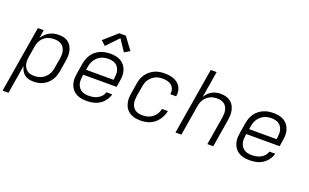

<svg xmlns="http://www.w3.org/2000/svg" viewBox="-102 -1277 3203 1992"><g transform="rotate(20 1500.0 -281.5)"><path d="M1 205 123 -530H188L173 -439Q187 -462 207.5 -482Q228 -502 252.5 -515Q277 -528 303.5 -533Q330 -538 356 -538Q385 -538 412 -531Q439 -524 460 -507Q481 -490 494 -466Q507 -442 512.5 -415Q518 -388 516.5 -359.5Q515 -331 510 -302L492 -192Q488 -166 479.5 -140Q471 -114 456 -90Q441 -66 419.5 -46.5Q398 -27 373 -14.5Q348 -2 321.5 3Q295 8 268 8Q240 8 214 1.5Q188 -5 168 -21.5Q148 -38 136 -61Q124 -84 118 -109L66 205ZM253 -50Q274 -50 294.5 -53.5Q315 -57 334.5 -66.5Q354 -76 371 -90.5Q388 -105 399.5 -123Q411 -141 418 -161Q425 -181 428 -202L447 -312Q450 -333 450.5 -354.5Q451 -376 446 -395.5Q441 -415 430 -432Q419 -449 402.5 -460Q386 -471 365.5 -475.5Q345 -480 323 -480Q323 -480 323 -480Q323 -480 323 -480Q303 -480 283.5 -476.5Q264 -473 245.5 -464.5Q227 -456 211 -442Q195 -428 183.5 -410.5Q172 -393 165.5 -374Q159 -355 156 -335L138 -225Q134 -204 133 -182.5Q132 -161 136 -141Q140 -121 150 -103Q160 -85 175.5 -72.5Q191 -60 211.5 -55Q232 -50 253 -50Z M855 8Q832 8 809 5Q786 2 765 -5.5Q744 -13 726 -25.5Q708 -38 695 -55Q682 -72 673.5 -92.5Q665 -113 661.5 -135.5Q658 -158 659.5 -181.5Q661 -205 665 -228L683 -338Q688 -366 697.5 -393Q707 -420 723.5 -444Q740 -468 763.5 -487Q787 -506 814 -517.5Q841 -529 869 -533.5Q897 -538 924 -538Q955 -538 984.5 -532Q1014 -526 1039 -511.5Q1064 -497 1081.5 -473.5Q1099 -450 1107.5 -422Q1116 -394 1116 -363.5Q1116 -333 1110 -302L1099 -236H731L728 -218Q725 -197 724.5 -175.5Q724 -154 729.5 -134Q735 -114 746.5 -97.5Q758 -81 775 -70Q792 -59 812.5 -54.5Q833 -50 855 -50Q879 -50 904 -54Q929 -58 952.5 -70Q976 -82 994 -102Q1012 -122 1018 -147H1083Q1074 -111 1051 -79.5Q1028 -48 995.5 -27.5Q963 -7 927 0.5Q891 8 855 8ZM741 -294H1044L1047 -312Q1050 -333 1050.5 -354.5Q1051 -376 1046 -395.5Q1041 -415 1030 -432Q1019 -449 1002 -460Q985 -471 964.5 -475.5Q944 -480 923 -480Q902 -480 881.5 -476.5Q861 -473 841.5 -464Q822 -455 805 -440Q788 -425 776 -407Q764 -389 757 -369Q750 -349 747 -328ZM839 -593 789 -639 935 -768H1007L1107 -634L1048 -598L964 -724Z M1450 8Q1427 8 1404.5 5Q1382 2 1361.5 -6Q1341 -14 1323.5 -26.5Q1306 -39 1293 -56Q1280 -73 1272.5 -93.5Q1265 -114 1261.5 -136.5Q1258 -159 1259.5 -182Q1261 -205 1265 -228L1283 -338Q1287 -365 1296.5 -392Q1306 -419 1322.5 -443Q1339 -467 1362 -486Q1385 -505 1411.5 -517Q1438 -529 1465.5 -533.5Q1493 -538 1520 -538Q1547 -538 1573 -534.5Q1599 -531 1622.5 -522Q1646 -513 1666 -497.5Q1686 -482 1698 -460.5Q1710 -439 1714.5 -413Q1719 -387 1714 -360Q1714 -359 1713.5 -357.5Q1713 -356 1713 -355H1649Q1649 -356 1649 -357Q1649 -358 1649 -359Q1654 -385 1645.5 -410.5Q1637 -436 1618 -452Q1599 -468 1573 -474Q1547 -480 1520 -480Q1500 -480 1479.5 -476.5Q1459 -473 1439.5 -463.5Q1420 -454 1403.5 -439.5Q1387 -425 1375 -407Q1363 -389 1356.5 -369Q1350 -349 1347 -328L1328 -218Q1325 -197 1324.5 -176Q1324 -155 1329 -135Q1334 -115 1344.5 -98Q1355 -81 1371.5 -70Q1388 -59 1408.5 -54.5Q1429 -50 1450 -50Q1469 -50 1488 -53Q1507 -56 1525 -63.5Q1543 -71 1559.5 -83Q1576 -95 1588.5 -111Q1601 -127 1608.5 -145Q1616 -163 1620 -182H1685Q1680 -155 1669 -130Q1658 -105 1641.5 -82Q1625 -59 1603 -41Q1581 -23 1555.5 -12Q1530 -1 1503 3.5Q1476 8 1450 8Z M1835 0 1957 -735H2022L1974 -443Q1987 -465 2005 -484Q2023 -503 2045 -515.5Q2067 -528 2091.5 -533Q2116 -538 2140 -538Q2169 -538 2197 -531Q2225 -524 2247 -508Q2269 -492 2283 -468Q2297 -444 2303 -417Q2309 -390 2308 -360.5Q2307 -331 2302 -302L2252 0H2187L2239 -312Q2242 -332 2242.5 -353Q2243 -374 2239 -393.5Q2235 -413 2225 -430Q2215 -447 2199.5 -458.5Q2184 -470 2164 -475Q2144 -480 2123 -480Q2123 -480 2123 -480Q2123 -480 2123 -480Q2103 -480 2083.5 -476.5Q2064 -473 2045.5 -464Q2027 -455 2011 -441Q1995 -427 1983.5 -410Q1972 -393 1965.5 -374Q1959 -355 1956 -335L1900 0Z M2655 8Q2632 8 2609 5Q2586 2 2565 -5.5Q2544 -13 2526 -25.5Q2508 -38 2495 -55Q2482 -72 2473.5 -92.5Q2465 -113 2461.5 -135.5Q2458 -158 2459.5 -181.5Q2461 -205 2465 -228L2483 -338Q2488 -366 2497.5 -393Q2507 -420 2523.5 -444Q2540 -468 2563.5 -487Q2587 -506 2614 -517.5Q2641 -529 2669 -533.5Q2697 -538 2724 -538Q2755 -538 2784.5 -532Q2814 -526 2839 -511.5Q2864 -497 2881.5 -473.5Q2899 -450 2907.5 -422Q2916 -394 2916 -363.5Q2916 -333 2910 -302L2899 -236H2531L2528 -218Q2525 -197 2524.5 -175.5Q2524 -154 2529.5 -134Q2535 -114 2546.5 -97.5Q2558 -81 2575 -70Q2592 -59 2612.5 -54.5Q2633 -50 2655 -50Q2679 -50 2704 -54Q2729 -58 2752.5 -70Q2776 -82 2794 -102Q2812 -122 2818 -147H2883Q2874 -111 2851 -79.5Q2828 -48 2795.5 -27.5Q2763 -7 2727 0.5Q2691 8 2655 8ZM2541 -294H2844L2847 -312Q2850 -333 2850.5 -354.5Q2851 -376 2846 -395.5Q2841 -415 2830 -432Q2819 -449 2802 -460Q2785 -471 2764.5 -475.5Q2744 -480 2723 -480Q2702 -480 2681.5 -476.5Q2661 -473 2641.5 -464Q2622 -455 2605 -440Q2588 -425 2576 -407Q2564 -389 2557 -369Q2550 -349 2547 -328Z"/></g></svg>

Font: Iosevka Curly LtExObl
Style: Regular
Weight: 300
Width: 7
Italic angle: -9°
Monospace: yes
Designer: Belleve Invis
Foundry: Belleve Invis
Version: Version 11.1.0; ttfautohint (v1.8.3)